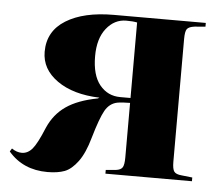

<svg xmlns="http://www.w3.org/2000/svg" viewBox="-44 -567 727 626"><g transform="rotate(5 320.0 -253.5)"><path d="M132.8 11.2Q52.7 11.2 4.9 -44.9L11.2 -55.2Q27.3 -43.9 43.9 -43.9Q63.5 -43.9 78.4 -61.3Q93.3 -78.6 115.2 -131.8Q134.8 -177.2 173.1 -203.6Q211.4 -230 275.9 -242.2L280.8 -245.1Q194.3 -248 142.1 -284.9Q89.8 -321.8 89.8 -378.9Q89.8 -446.3 147.7 -482.2Q205.6 -518.1 304.2 -518.1H605V-505.9L569.8 -502.9Q550.8 -500.5 544.9 -492.4Q539.1 -484.4 539.1 -460V-58.1Q539.1 -34.2 545.2 -25.9Q551.3 -17.6 569.8 -16.1L605 -12.2V0H321.8V-12.2L355 -15.1Q371.1 -17.1 376.5 -25.9Q381.8 -34.7 381.8 -58.1V-236.8Q356 -236.8 339.8 -233.9Q314.5 -228.5 300.3 -203.4Q286.1 -178.2 267.1 -112.8Q252.9 -62 232.2 -33.9Q211.4 -5.9 189 2.7Q166.5 11.2 132.8 11.2ZM348.1 -252.9H381.8V-500Q368.7 -502.9 346.2 -502.9Q307.6 -502.9 281.2 -469.7Q254.9 -436.5 254.9 -378.9Q254.9 -316.4 281 -284.7Q307.1 -252.9 348.1 -252.9Z"/></g></svg>

Font: Display Regular
Style: Bold
Weight: 700
Designer: Latin by Veronika Burian and Jose Scaglione. Greek by Irene Vlachou. Cyrillic by Vera Evstafieva.
Foundry: TypeTogether
Version: Version 3.002